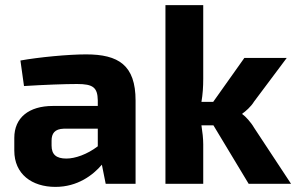

<svg xmlns="http://www.w3.org/2000/svg" viewBox="-20 -720 1164 752"><path d="M74 -383C153 -388 235 -391 282 -391C345 -391 362 -377 363 -327V-305H187C93 -305 36 -259 36 -180V-130C36 -38 105 12 197 12C284 12 344 -34 379 -75L394 0H511V-326C511 -465 444 -507 317 -507C248 -507 132 -496 60 -483ZM182 -169C182 -197 194 -215 230 -216H363V-147C321 -115 274 -99 240 -99C200 -99 182 -115 182 -150Z M816 -229 954 0H1120L975 -220C963 -241 941 -265 929 -273V-275C941 -283 963 -302 975 -322L1103 -493H937L815 -321H769C774 -350 776 -380 776 -411V-700H628V0H776V-155C776 -177 773 -203 769 -229Z"/></svg>

Font: SnT
Style: Bold
Weight: 700
Designer: Natanael Gama
Version: Version 1.001;PS 001.001;hotconv 1.0.70;makeotf.lib2.5.58329